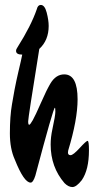

<svg xmlns="http://www.w3.org/2000/svg" viewBox="-20 -798 387 777"><path d="M311 -69Q289 -41 273 -41Q257 -41 241 -57Q185 -122 185 -213Q185 -243 192 -275Q204 -330 204 -346Q204 -362 202 -362Q196 -362 123 -87Q114 -59 104 -59Q77 -59 40 -152Q20 -196 20 -258Q20 -328 28.5 -376Q37 -424 39 -435.5Q41 -447 46.5 -472.5Q52 -498 54 -506Q66 -556 70 -577Q45 -577 45 -592Q45 -599 51 -607Q106 -694 129 -761Q133 -778 145 -778Q161 -778 169 -747Q177 -716 177 -693Q177 -635 139 -600Q94 -321 94 -307Q94 -293 98 -293Q102 -293 112.5 -311.5Q123 -330 146 -382.5Q169 -435 184 -460Q206 -497 240 -497Q294 -497 294 -396Q294 -314 256 -189Q255 -185 255 -181Q255 -170 265.5 -170Q276 -170 302.5 -199Q329 -228 334.5 -228Q340 -228 340 -190Q340 -111 311 -69Z"/></svg>

Font: Zhi Mang Xing
Style: Regular
Weight: 400
Designer: ZhongQi
Foundry: ZhongQi
Version: Version 2.001